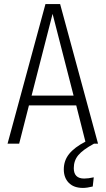

<svg xmlns="http://www.w3.org/2000/svg" viewBox="-20 -705 518 942"><path d="M342 120Q342 171 393 171Q413 171 440 165L435 210Q407 217 387 217Q342 217 317.5 192Q293 167 293 126Q293 83 319 50.5Q345 18 399 -10L354 -188H122L74 0H17L203 -685H275L461 0H441Q386 30 364 56.5Q342 83 342 120ZM135 -236H341L238 -637Z"/></svg>

Font: Fira Sans Extra Condensed Light
Style: Regular
Weight: 300
Width: 1
Designer: Carrois Corporate & Edenspiekermann AG
Foundry: Carrois Corporate GbR & Edenspiekermann AG
Version: Version 4.203